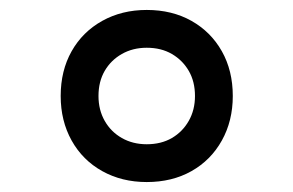

<svg xmlns="http://www.w3.org/2000/svg" viewBox="-20 -760 590 386"><path d="M275 -394Q225 -394 185.5 -416Q146 -438 124 -477.5Q102 -517 102 -567Q102 -618 124 -657Q146 -696 185.5 -718Q225 -740 275 -740Q326 -740 365 -718Q404 -696 426 -657Q448 -618 448 -567Q448 -517 426 -477.5Q404 -438 365 -416Q326 -394 275 -394ZM275 -470Q304 -470 325.5 -482.5Q347 -495 359.5 -517Q372 -539 372 -567Q372 -596 359.5 -617.5Q347 -639 325.5 -651.5Q304 -664 275 -664Q247 -664 225 -651.5Q203 -639 190.5 -617.5Q178 -596 178 -567Q178 -539 190.5 -517Q203 -495 225 -482.5Q247 -470 275 -470Z"/></svg>

Font: M PLUS Code Latin SemiExpanded Medium
Style: Regular
Weight: 500
Width: 6
Designer: Coji Morishita
Foundry: UNDERFOREST DESIGN
Version: Version 1.002; ttfautohint (v1.8.3)